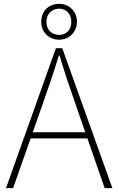

<svg xmlns="http://www.w3.org/2000/svg" viewBox="-20 -976 614 996"><path d="M11 0H48L201 -435C232 -523 258 -597 285 -688H289C316 -597 341 -523 372 -435L523 0H563L303 -726H270ZM123 -258H447V-290H123ZM287 -770C337 -770 379 -808 379 -863C379 -920 337 -956 287 -956C234 -956 194 -920 194 -863C194 -808 234 -770 287 -770ZM287 -795C251 -795 221 -818 221 -863C221 -906 251 -931 287 -931C321 -931 350 -906 350 -863C350 -818 321 -795 287 -795Z"/></svg>

Font: Source Han Sans JP VF
Style: Regular
Weight: 250
Designer: Ryoko NISHIZUKA 西塚涼子 (kana, bopomofo & ideographs); Paul D. Hunt (Latin, Greek & Cyrillic); Sandoll Communications 산돌커뮤니
Foundry: Adobe
Version: Version 2.004;hotconv 1.0.118;makeotfexe 2.5.65603